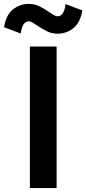

<svg xmlns="http://www.w3.org/2000/svg" viewBox="-80 -950 436 970"><path d="M206 0H71V-715H206ZM251.4 -929.3 335.9 -897.4Q325.9 -835.9 290.8 -807.8Q255.7 -779.7 210.3 -779.7Q181.2 -779.7 155.8 -792.8Q130.4 -805.9 110.6 -819.3Q95.3 -829.6 84.5 -836Q73.8 -842.4 64.2 -842.4Q51.3 -842.4 40.5 -829.1Q29.8 -815.8 24.8 -780.7L-59.7 -812.6Q-49.7 -874.1 -14.7 -902.2Q20.4 -930.3 65.8 -930.3Q95 -930.3 120.4 -917.5Q145.7 -904.7 165.5 -890.7Q180.8 -880.4 191.6 -874Q202.4 -867.6 211.9 -867.6Q224.9 -867.6 235.8 -881.1Q246.8 -894.6 251.4 -929.3Z"/></svg>

Font: Wix Madefor Display
Style: Regular
Weight: 400
Designer: Dalton Maag Ltd
Foundry: Dalton Maag Ltd
Version: Version 3.100